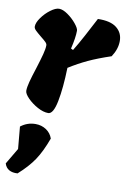

<svg xmlns="http://www.w3.org/2000/svg" viewBox="-99 -625 714 1035"><g transform="rotate(10 258.5 -107.5)"><path d="M41 -98Q41 -117 49 -147.5Q57 -178 73 -227Q89 -278 97 -308.5Q105 -339 105 -358Q105 -366 96 -375Q87 -384 68 -399Q46 -417 36 -427Q26 -437 26 -447Q26 -468 46 -496Q66 -524 93 -544Q120 -564 139 -564Q160 -564 187 -545Q214 -526 234 -501.5Q254 -477 254 -464Q254 -426 239 -364L251 -358Q274 -395 301.5 -446.5Q329 -498 335 -510L354 -546Q423 -548 457 -521Q491 -494 491 -449Q491 -405 462 -361Q390 -337 339.5 -313.5Q289 -290 238 -258Q235 -147 220.5 -73.5Q206 0 178 0Q151 0 119 -17.5Q87 -35 64 -58.5Q41 -82 41 -98ZM0 307 52 219 41 98Q77 70 122 70Q155 70 180.5 87Q206 104 216 133Q189 207 157.5 254Q126 301 72 349Q44 351 25.5 340.5Q7 330 0 307Z"/></g></svg>

Font: Mogra
Style: Regular
Weight: 400
Designer: Lipi Raval
Foundry: Lipi Raval
Version: Version 1.002;PS 1.002;hotconv 1.0.88;makeotf.lib2.5.647800;